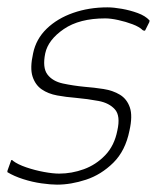

<svg xmlns="http://www.w3.org/2000/svg" viewBox="-26 -497 430 522"><path d="M4 -60Q4 -62 6 -62Q8 -62 9 -60Q22 -50 45.5 -42Q69 -34 93.5 -29.5Q118 -25 135 -25Q169 -25 202 -37Q235 -49 260 -75Q285 -101 293 -142Q302 -182 286.5 -199.5Q271 -217 242 -222.5Q213 -228 180 -231Q154 -233 129.5 -237.5Q105 -242 87.5 -254Q70 -266 62.5 -289Q55 -312 64 -352Q72 -391 101 -419Q130 -447 173 -462Q216 -477 266 -477Q283 -477 305.5 -473Q328 -469 348.5 -461.5Q369 -454 380 -442Q381 -441 380.5 -440Q380 -439 380 -437L369 -415Q368 -412 362 -415Q353 -424 334.5 -431Q316 -438 295.5 -442.5Q275 -447 260 -447Q190 -447 147.5 -418Q105 -389 97 -352Q89 -313 103 -294.5Q117 -276 145 -270Q173 -264 204 -261Q230 -259 255.5 -255Q281 -251 300 -239.5Q319 -228 327 -205Q335 -182 326 -142Q315 -87 282 -54.5Q249 -22 208 -8.5Q167 5 129 5Q112 5 87 1.5Q62 -2 37 -10Q12 -18 -6 -29Q-6 -33 -5 -35Z"/></svg>

Font: Glory Thin Thin
Style: Italic
Weight: 250
Italic angle: -12°
Version: Version 1.011